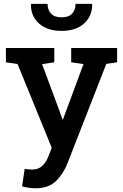

<svg xmlns="http://www.w3.org/2000/svg" viewBox="-20 -782 648 1015"><path d="M166 213.4Q150.9 213.4 131.1 210.4Q111.3 207.5 96.7 203.1L110.4 110.8Q118.7 112.3 131.3 113.3Q144 114.3 151.4 114.3Q182.1 114.3 203.1 95.2Q224.1 76.2 237.3 41L253.4 -1L72.8 -443.8L11.2 -452.6V-528.3H267.1V-452.6L202.6 -442.9L293.9 -196.8L310.1 -150.9H313L421.4 -443.4L356.4 -452.6V-528.3H599.1V-452.6L542 -444.3L337.4 79.6Q315.9 135.7 276.4 174.6Q236.8 213.4 166 213.4ZM305.7 -618.7Q230 -618.7 186.3 -657.7Q142.6 -696.8 143.6 -758.8L144.5 -761.7H231.4Q231.4 -730.5 249.3 -710.4Q267.1 -690.4 305.7 -690.4Q343.3 -690.4 361.3 -710.2Q379.4 -730 379.4 -761.7H466.3L467.3 -758.8Q467.8 -696.8 424.3 -657.7Q380.9 -618.7 305.7 -618.7Z"/></svg>

Font: Roboto Slab Medium
Style: Regular
Weight: 500
Designer: Google
Version: Version 2.001; ttfautohint (v1.8.3)